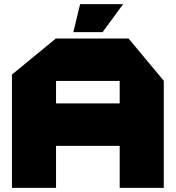

<svg xmlns="http://www.w3.org/2000/svg" viewBox="-20 -912 853 932"><path d="M38 0V-550L251 -725H604L775 -520V0H561V-204H252V0ZM252 -519V-410H561V-519ZM336 -756 369 -892H577V-891L478 -756Z"/></svg>

Font: Foldit Thin ExtraBold
Style: Regular
Weight: 800
Version: Version 1.003